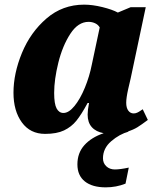

<svg xmlns="http://www.w3.org/2000/svg" viewBox="-20 -566 708 826"><path d="M423 115Q423 136 437.5 149.5Q452 163 474 163Q497 163 534 155L520 224Q480 240 435 240Q377 240 345 214.5Q313 189 313 141Q313 92 343 58.5Q373 25 426 7Q393 1 375 -19Q357 -39 357 -73Q357 -92 363 -123H357Q330 -73 308.5 -46.5Q287 -20 255.5 -5Q224 10 174 10Q110 10 74 -39.5Q38 -89 38 -167Q38 -250 74.5 -338.5Q111 -427 180 -486.5Q249 -546 342 -546Q378 -546 420.5 -535.5Q463 -525 487 -512L542 -535H607L542 -228Q540 -221 531.5 -183Q523 -145 523 -124Q523 -102 532 -90Q541 -78 555 -78Q563 -78 570.5 -81.5Q578 -85 583.5 -89Q589 -93 594 -96L616 -50Q588 -29 571 -18.5Q554 -8 529 0H534Q494 11 458.5 41.5Q423 72 423 115ZM409 -448Q402 -460 389 -466Q376 -472 361 -472Q316 -472 282.5 -420.5Q249 -369 231 -296.5Q213 -224 213 -166Q213 -119 223.5 -99.5Q234 -80 253 -80Q276 -80 300.5 -110Q325 -140 345 -188.5Q365 -237 375 -288Z"/></svg>

Font: Noto Serif NarrowBlack
Style: Italic
Weight: 900
Width: 4
Italic angle: -12°
Designer: Monotype Design Team
Foundry: Monotype Imaging Inc.
Version: Version 1.001